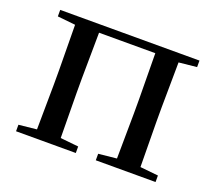

<svg xmlns="http://www.w3.org/2000/svg" viewBox="-94 -649 873 776"><g transform="rotate(20 342.5 -261.0)"><path d="M42 -494 119 -486 121 -292V-230L119 -36L42 -28V0H299V-28L221 -36L219 -230V-292L221 -489H463L465 -292V-230L463 -36L385 -28V0H642V-28L564 -36L562 -230V-292L564 -486L641 -494V-522H42Z"/></g></svg>

Font: Noto Serif KR Medium
Style: Regular
Weight: 500
Designer: Ryoko NISHIZUKA 西塚涼子 (kana & ideographs); Frank Grießhammer (Latin, Greek & Cyrillic); Wenlong ZHANG 张文龙 (bopomofo); San
Foundry: Adobe
Version: Version 2.001;hotconv 1.1.0;makeotfexe 2.6.0